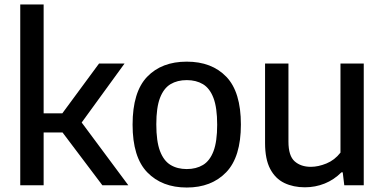

<svg xmlns="http://www.w3.org/2000/svg" viewBox="-20 -828 1716 858"><path d="M70.5 0V-808H175V-321.5H258.5L422.5 -544H536.5L345 -280.5L553.5 0H437.5L259.5 -236H175V0Z M814.5 10Q704 10 638.2 -57.8Q572.5 -125.5 572.5 -271Q572.5 -417 637.5 -484.8Q702.5 -552.5 814.5 -552.5Q926.5 -552.5 991.5 -484.8Q1056.5 -417 1056.5 -271.5Q1056.5 -126.5 990.8 -58.2Q925 10 814.5 10ZM814.5 -72.5Q856.5 -72.5 887 -90.8Q917.5 -109 934 -152.2Q950.5 -195.5 950.5 -270.5Q950.5 -346.5 934 -390Q917.5 -433.5 887 -451.8Q856.5 -470 814.5 -470Q772.5 -470 742 -451.8Q711.5 -433.5 695 -390.5Q678.5 -347.5 678.5 -272.5Q678.5 -196.5 695 -153Q711.5 -109.5 742 -91Q772.5 -72.5 814.5 -72.5Z M1342.5 9Q1291 9 1250.8 -10.2Q1210.5 -29.5 1187.5 -73Q1164.5 -116.5 1164.5 -189V-544H1269V-195Q1269 -131.5 1296.8 -107Q1324.5 -82.5 1369 -82.5Q1402 -82.5 1438.8 -97.5Q1475.5 -112.5 1501.5 -146V-544H1605.5V0H1518.5L1511.5 -58H1506Q1472.5 -24.5 1430.8 -7.8Q1389 9 1342.5 9Z"/></svg>

Font: Encode Sans Md
Style: Regular
Weight: 500
Designer: Multiple Designers
Foundry: Impallari Type
Version: Version 3.002; ttfautohint (v1.8.3) -l 8 -r 50 -G 200 -x 14 